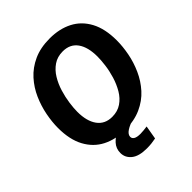

<svg xmlns="http://www.w3.org/2000/svg" viewBox="-232 -791 1097 1097"><g transform="rotate(-45 316.5 -243.0)"><path d="M296.7 12.5Q219.2 12.5 160 -17.9Q100.8 -48.3 67.1 -110.4Q33.3 -172.5 33.3 -266.7Q33.3 -315 43.8 -369.2Q54.2 -423.3 77.1 -475.4Q100 -527.5 137.9 -569.6Q175.8 -611.7 231.2 -637.1Q286.7 -662.5 361.7 -662.5Q440 -662.5 499.2 -632.1Q558.3 -601.7 591.7 -539.6Q625 -477.5 625 -383.3Q625 -335 614.6 -280.4Q604.2 -225.8 580.8 -173.8Q557.5 -121.7 519.6 -79.6Q481.7 -37.5 426.2 -12.5Q370.8 12.5 296.7 12.5ZM297.5 -92.5Q341.7 -92.5 373.3 -114.2Q405 -135.8 425.8 -171.2Q446.7 -206.7 459.2 -247.9Q471.7 -289.2 476.7 -328.3Q481.7 -367.5 481.7 -395.8Q481.7 -472.5 451.2 -515Q420.8 -557.5 361.7 -557.5Q318.3 -557.5 286.7 -535.8Q255 -514.2 233.8 -479.2Q212.5 -444.2 200 -402.9Q187.5 -361.7 182.1 -322.5Q176.7 -283.3 176.7 -254.2Q176.7 -178.3 207.9 -135.4Q239.2 -92.5 297.5 -92.5ZM310.8 175Q246.7 175 215.4 149.6Q184.2 124.2 184.2 85.8Q184.2 50 207.9 24.2Q231.7 -1.7 271.7 -19.2L375 -5V0Q337.5 10 313.3 25.8Q289.2 41.7 289.2 60.8Q289.2 74.2 302.1 82.1Q315 90 343.3 90Q356.7 90 371.2 88.3Q385.8 86.7 397.5 85L383.3 167.5Q367.5 170.8 348.8 172.9Q330 175 310.8 175Z"/></g></svg>

Font: Familjen Grotesk GF
Style: Bold Italic
Weight: 700
Designer: Anders Wikstroem, Jonas Baeckman, Matilda Gysing, Kristian Moeller
Foundry: Familjen STHML AB
Version: Version 2.000; Beta; Release 4; Build 6